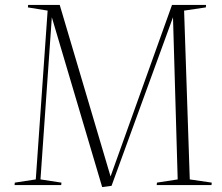

<svg xmlns="http://www.w3.org/2000/svg" viewBox="-20 -750 901 778"><path d="M681 -680 432 3 394 8 190 -680 144 -23 229 -10 228 0H39L40 -10L125 -23L173 -707L93 -720L94 -730H222L428 -35L677 -730H815L814 -720L726 -707L749 -23L838 -10L837 0H615L616 -10L700 -23Z"/></svg>

Font: Literata 72pt ExtraLight
Style: Italic
Weight: 200
Italic angle: -2°
Designer: Latin by Veronika Burian and Jose Scaglione. Greek by Irene Vlachou. Cyrillic by Vera Evstafieva
Foundry: TypeTogether
Version: Version 3.002